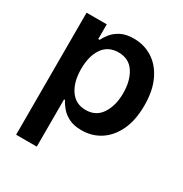

<svg xmlns="http://www.w3.org/2000/svg" viewBox="-175 -686 974 1022"><g transform="rotate(30 312.0 -174.5)"><path d="M67.4 204.1V-545.9H191.4V-455.6H199.7Q209 -474.6 227.1 -497.3Q245.1 -520 276.4 -536.4Q307.6 -552.7 356 -552.7Q418.9 -552.7 470 -520.5Q521 -488.3 551 -425.5Q581.1 -362.8 581.1 -272Q581.1 -182.1 551.5 -119.1Q522 -56.2 471.2 -23.2Q420.4 9.8 355.5 9.8Q308.6 9.8 277.6 -6.1Q246.6 -22 228 -44.4Q209.5 -66.9 199.7 -86.4H194.3V204.1ZM321.3 -94.7Q384.8 -94.7 417.7 -145.3Q450.7 -195.8 450.7 -272.5Q450.7 -348.6 418.2 -398.4Q385.7 -448.2 321.3 -448.2Q258.3 -448.2 225.1 -400.1Q191.9 -352.1 191.9 -272.5Q191.9 -192.9 225.6 -143.8Q259.3 -94.7 321.3 -94.7Z"/></g></svg>

Font: Inter SemiBold
Style: Regular
Weight: 600
Designer: Rasmus Andersson
Foundry: rsms
Version: Version 4.001;git-9221beed3